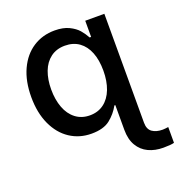

<svg xmlns="http://www.w3.org/2000/svg" viewBox="-132 -649 897 959"><g transform="rotate(-20 316.0 -169.0)"><path d="M420.9 48.8V-83H416Q394.5 -43.9 359.9 -16.6Q325.2 10.7 261.7 10.7Q197.8 10.7 147.5 -22.5Q97.2 -55.7 68.6 -117.9Q40 -180.2 40 -263.7Q40 -348.1 68.6 -409.9Q97.2 -471.7 147.7 -504.4Q198.2 -537.1 262.7 -537.1Q308.1 -537.1 338.6 -522.2Q369.1 -507.3 386 -487.8Q402.8 -468.3 416 -444.3H423.8V-530.3H525.4V48.8Q525.4 83.5 546.4 98.4Q567.4 113.3 601.6 113.3Q608.4 113.3 616.7 112.3Q625 111.3 631.8 110.4V194.3Q614.7 199.2 574.2 199.2Q530.3 199.2 495.6 182.9Q460.9 166.5 440.9 132.8Q420.9 99.1 420.9 48.8ZM423.8 -265.6Q423.8 -321.3 407.7 -362.3Q391.6 -403.3 360.4 -425.8Q329.1 -448.2 285.2 -448.2Q240.2 -448.2 209 -424.8Q177.7 -401.4 162.1 -360.1Q146.5 -318.8 146.5 -265.6Q146.5 -211.4 162.4 -168.9Q178.2 -126.5 209.7 -102.3Q241.2 -78.1 285.2 -78.1Q328.6 -78.1 359.9 -101.6Q391.1 -125 407.5 -167.5Q423.8 -210 423.8 -265.6Z"/></g></svg>

Font: Pretendard Medium
Style: Regular
Weight: 500
Designer: Base glyphs from Inter by Rasmus Andersson; Hangeul glyphs from Noto Sans CJK(Source Han Sans) by Jang Soo-young and Kan
Foundry: Kil Hyung-jin
Version: Version 1.309